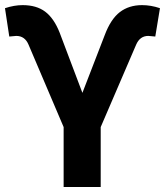

<svg xmlns="http://www.w3.org/2000/svg" viewBox="-32 -744 657 764"><path d="M295.9 -374.5 384.8 -604.5Q408.7 -668 444.8 -695.8Q481 -723.6 533.2 -723.6Q568.8 -723.6 604.5 -711.4L585.9 -598.6L558.1 -601.1Q524.9 -601.1 509.8 -566.4L368.7 -238.3V0H221.2V-238.3L81.5 -566.4Q66.9 -601.1 32.7 -601.1L4.9 -598.6L-12.2 -711.4Q24.4 -723.6 58.1 -723.6Q113.3 -723.6 147.9 -697.5Q182.6 -671.4 205.1 -614.7Z"/></svg>

Font: RobotoInd
Style: Bold
Weight: 700
Designer: Google
Version: Version 2.001150; 2014